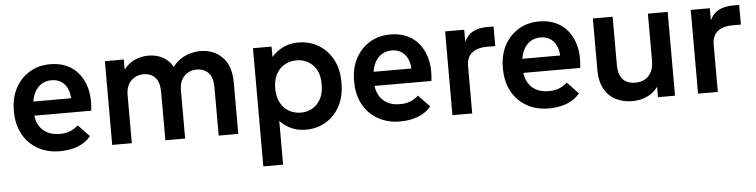

<svg xmlns="http://www.w3.org/2000/svg" viewBox="-44 -704 4381 1112"><g transform="rotate(-5 2146.5 -148.5)"><path d="M283 10Q210 10 154.5 -21.5Q99 -53 68 -109.5Q37 -166 37 -241V-251Q37 -321 66 -376.5Q95 -432 147.5 -464.5Q200 -497 269 -497Q343 -497 394.5 -461.5Q446 -426 470 -361Q494 -296 483 -208H120V-290H422L371 -248Q378 -298 366.5 -332.5Q355 -367 330 -385.5Q305 -404 270 -404Q231 -404 204.5 -384Q178 -364 164.5 -330Q151 -296 151 -251V-231Q151 -190 167 -158Q183 -126 214 -108Q245 -90 289 -90Q326 -90 351.5 -100.5Q377 -111 398 -130L463 -62Q434 -26 387.5 -8Q341 10 283 10Z M587 0V-487H697V-354L666 -355Q680 -412 709 -442.5Q738 -473 772.5 -485Q807 -497 839 -497Q900 -497 942.5 -465Q985 -433 1001 -368H957Q975 -420 1008 -448Q1041 -476 1077 -486.5Q1113 -497 1141 -497Q1220 -497 1270 -446.5Q1320 -396 1320 -296V0H1206V-279Q1206 -338 1180.5 -365Q1155 -392 1112 -392Q1068 -392 1039.5 -362.5Q1011 -333 1011 -279V0H896V-279Q896 -338 870.5 -365Q845 -392 803 -392Q760 -392 730.5 -362.5Q701 -333 701 -279V0Z M1448 200V-487H1556V-369L1533 -395Q1561 -442 1607.5 -469.5Q1654 -497 1711 -497Q1777 -497 1829 -466Q1881 -435 1911 -379Q1941 -323 1941 -249V-239Q1941 -164 1911 -108Q1881 -52 1829.5 -21Q1778 10 1712 10Q1657 10 1612 -15.5Q1567 -41 1539 -85L1563 -112V200ZM1693 -91Q1730 -91 1760.5 -109Q1791 -127 1808.5 -160.5Q1826 -194 1826 -239V-249Q1826 -295 1808.5 -327.5Q1791 -360 1760.5 -377.5Q1730 -395 1693 -395Q1654 -395 1622.5 -377Q1591 -359 1573.5 -325Q1556 -291 1556 -243Q1556 -196 1573.5 -162Q1591 -128 1622.5 -109.5Q1654 -91 1693 -91Z M2261 10Q2188 10 2132.5 -21.5Q2077 -53 2046 -109.5Q2015 -166 2015 -241V-251Q2015 -321 2044 -376.5Q2073 -432 2125.5 -464.5Q2178 -497 2247 -497Q2321 -497 2372.5 -461.5Q2424 -426 2448 -361Q2472 -296 2461 -208H2098V-290H2400L2349 -248Q2356 -298 2344.5 -332.5Q2333 -367 2308 -385.5Q2283 -404 2248 -404Q2209 -404 2182.5 -384Q2156 -364 2142.5 -330Q2129 -296 2129 -251V-231Q2129 -190 2145 -158Q2161 -126 2192 -108Q2223 -90 2267 -90Q2304 -90 2329.5 -100.5Q2355 -111 2376 -130L2441 -62Q2412 -26 2365.5 -8Q2319 10 2261 10Z M2565 0V-487H2676V-346L2662 -347Q2665 -402 2685 -433.5Q2705 -465 2737 -478Q2769 -491 2807 -491H2847V-377H2798Q2741 -377 2710.5 -351Q2680 -325 2680 -275V0Z M3126 10Q3053 10 2997.5 -21.5Q2942 -53 2911 -109.5Q2880 -166 2880 -241V-251Q2880 -321 2909 -376.5Q2938 -432 2990.5 -464.5Q3043 -497 3112 -497Q3186 -497 3237.5 -461.5Q3289 -426 3313 -361Q3337 -296 3326 -208H2963V-290H3265L3214 -248Q3221 -298 3209.5 -332.5Q3198 -367 3173 -385.5Q3148 -404 3113 -404Q3074 -404 3047.5 -384Q3021 -364 3007.5 -330Q2994 -296 2994 -251V-231Q2994 -190 3010 -158Q3026 -126 3057 -108Q3088 -90 3132 -90Q3169 -90 3194.5 -100.5Q3220 -111 3241 -130L3306 -62Q3277 -26 3230.5 -8Q3184 10 3126 10Z M3611 10Q3558 10 3515.5 -11.5Q3473 -33 3448.5 -77Q3424 -121 3424 -187V-487H3539V-209Q3539 -167 3551.5 -142Q3564 -117 3586.5 -106Q3609 -95 3637 -95Q3668 -95 3692 -108Q3716 -121 3730 -147.5Q3744 -174 3744 -214V-487H3859V0H3760V-134H3792Q3782 -90 3761 -61.5Q3740 -33 3714 -17.5Q3688 -2 3661 4Q3634 10 3611 10Z M3993 0V-487H4104V-346L4090 -347Q4093 -402 4113 -433.5Q4133 -465 4165 -478Q4197 -491 4235 -491H4275V-377H4226Q4169 -377 4138.5 -351Q4108 -325 4108 -275V0Z"/></g></svg>

Font: SUSE SemiBold
Style: Regular
Weight: 600
Designer: Rene Bieder
Foundry: SUSE
Version: Version 1.000